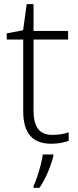

<svg xmlns="http://www.w3.org/2000/svg" viewBox="-20 -679 374 920"><path d="M231.4 -32.7Q254.4 -32.7 274.2 -36.1Q293.9 -39.6 309.1 -44.9V-3.9Q293.5 1.5 272.2 5.6Q251 9.8 226.1 9.8Q158.7 9.8 125 -28.1Q91.3 -65.9 91.3 -146V-489.7H12.2V-519L90.8 -534.2L107.9 -659.2H140.6V-530.8H306.2V-489.7H140.6V-148.9Q140.6 -91.8 161.9 -62.3Q183.1 -32.7 231.4 -32.7ZM235.8 61V67.9Q227.5 102.5 210 144.8Q192.4 187 168.9 221.2H140.6V212.4Q148.4 197.3 157.7 169.4Q167 141.6 174.8 112.1Q182.6 82.5 185.1 61Z"/></svg>

Font: Open Sans Light
Style: Regular
Weight: 300
Designer: Monotype Design Team
Foundry: Monotype Imaging Inc.
Version: Version 3.000; ttfautohint (v1.8.4)